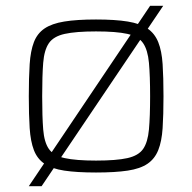

<svg xmlns="http://www.w3.org/2000/svg" viewBox="-20 -585 660 660"><path d="M79 55 496 -565H541L123 55ZM310 8Q244 8 201 1.5Q158 -5 133 -22Q108 -39 96.5 -69Q85 -99 82 -144.5Q79 -190 79 -254Q79 -319 82 -364.5Q85 -410 96.5 -440Q108 -470 133 -487Q158 -504 201 -511Q244 -518 310 -518Q376 -518 419 -511Q462 -504 487 -487Q512 -470 524 -440Q536 -410 539 -364.5Q542 -319 542 -254Q542 -190 539 -144.5Q536 -99 524 -69Q512 -39 487 -22Q462 -5 419 1.5Q376 8 310 8ZM310 -33Q380 -33 418 -41.5Q456 -50 472 -73Q488 -96 492 -140Q496 -184 496 -254Q496 -325 492 -369Q488 -413 472 -436.5Q456 -460 418 -468.5Q380 -477 310 -477Q241 -477 202.5 -468.5Q164 -460 148 -436.5Q132 -413 128.5 -369Q125 -325 125 -254Q125 -184 128.5 -140Q132 -96 148 -73Q164 -50 202.5 -41.5Q241 -33 310 -33Z"/></svg>

Font: Saira SemiExpanded ExtraLight
Style: Regular
Weight: 250
Width: 6
Designer: Hector Gatti with collaboration of the Omnibus-Type team
Foundry: Omnibus-Type
Version: Version 1.101